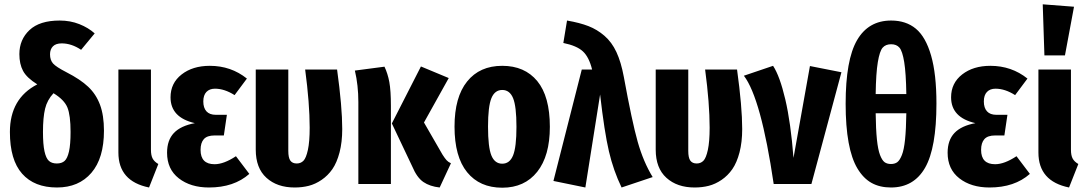

<svg xmlns="http://www.w3.org/2000/svg" viewBox="-20 -853 5033 890"><path d="M288.1 -518.1Q352.1 -485.4 388.7 -450.9Q425.3 -416.5 443.6 -367.4Q461.9 -318.4 461.9 -247.1Q461.9 -119.6 403.6 -51.8Q345.2 16.1 244.1 16.1Q139.2 16.1 82.5 -47.9Q25.9 -111.8 25.9 -241.2Q25.9 -396.5 152.8 -461.9Q103.5 -492.7 86.7 -524.7Q69.8 -556.6 69.8 -602.1Q69.8 -669.4 116.7 -713.6Q163.6 -757.8 256.8 -757.8Q305.7 -757.8 347.7 -741.2Q389.6 -724.6 418.9 -698.2L356 -622.1Q311.5 -651.9 266.1 -651.9Q238.8 -651.9 225.3 -638.2Q211.9 -624.5 211.9 -601.1Q211.9 -574.7 225.8 -558.8Q239.7 -543 288.1 -518.1ZM307.1 -241.2Q307.1 -318.8 292.5 -354.7Q277.8 -390.6 228 -420.9Q198.7 -389.6 189 -349.1Q179.2 -308.6 179.2 -241.2Q179.2 -183.6 186.3 -151.4Q193.4 -119.1 206.8 -107.2Q220.2 -95.2 243.2 -95.2Q266.1 -95.2 279.3 -106.9Q292.5 -118.7 299.8 -150.9Q307.1 -183.1 307.1 -241.2Z M679.7 -530.8V-159.2Q679.7 -132.8 687.5 -118.2Q695.3 -103.5 713.9 -92.8L670.9 16.1Q528.8 -12.7 528.8 -146V-530.8Z M952.6 -547.9Q1050.8 -547.9 1124.5 -488.8L1067.4 -412.1Q1020.5 -441.9 976.6 -441.9Q951.2 -441.9 936.8 -426.8Q922.4 -411.6 922.4 -382.8Q922.4 -353 937 -336.9Q951.7 -320.8 980.5 -320.8H1031.7L1017.6 -225.1H974.6Q939.9 -225.1 924.8 -208Q909.7 -190.9 909.7 -158.2Q909.7 -91.8 974.6 -91.8Q1017.6 -91.8 1073.7 -128.9L1135.7 -46.9Q1064.5 16.1 948.7 16.1Q863.3 16.1 808.8 -26.4Q754.4 -68.8 754.4 -145Q754.4 -203.1 786.1 -236.6Q817.9 -270 883.3 -282.2Q770.5 -308.1 770.5 -401.9Q770.5 -467.8 821.8 -507.8Q873 -547.9 952.6 -547.9Z M1542.5 -530.8Q1566.4 -357.9 1566.4 -254.9Q1566.4 -194.3 1554 -146.7Q1541.5 -99.1 1520.8 -69.1Q1500 -39.1 1470.9 -19.3Q1441.9 0.5 1411.4 8.3Q1380.9 16.1 1345.7 16.1Q1264.6 16.1 1215.1 -28.8Q1165.5 -73.7 1165.5 -159.2V-530.8H1316.4V-153.8Q1316.4 -121.6 1325.9 -108.4Q1335.4 -95.2 1355.5 -95.2Q1374 -95.2 1386.5 -107.7Q1398.9 -120.1 1407.2 -158.2Q1415.5 -196.3 1415.5 -261.2Q1415.5 -373 1394.5 -530.8Z M2060.1 -491.2 1945.3 -285.2 2031.2 -136.2Q2042 -119.1 2050 -110.4Q2058.1 -101.6 2070.3 -96.2L2018.1 16.1Q1972.7 11.2 1942.6 -9.3Q1912.6 -29.8 1891.1 -81.1L1796.4 -280.8L1931.2 -544.9ZM1762.2 -543.9Q1777.3 -512.2 1784.7 -472.7Q1792 -433.1 1792 -361.8V0H1641.1V-379.9Q1641.1 -458 1625 -525.9Z M2308.1 -547.9Q2412.1 -547.9 2470.5 -477.1Q2528.8 -406.2 2528.8 -265.1Q2528.8 -130.4 2470.2 -56.6Q2411.6 17.1 2308.1 17.1Q2203.6 17.1 2145.3 -54.7Q2086.9 -126.5 2086.9 -266.1Q2086.9 -402.8 2145.3 -475.3Q2203.6 -547.9 2308.1 -547.9ZM2242.2 -266.1Q2242.2 -170.4 2257.8 -132.3Q2273.4 -94.2 2308.1 -94.2Q2342.8 -94.2 2358.4 -132.8Q2374 -171.4 2374 -265.1Q2374 -359.9 2358.4 -397.9Q2342.8 -436 2308.1 -436Q2273.4 -436 2257.8 -397.7Q2242.2 -359.4 2242.2 -266.1Z M2608.4 -757.8Q2667.5 -747.6 2707.8 -731.9Q2748 -716.3 2782 -687Q2815.9 -657.7 2837.4 -611.6Q2858.9 -565.4 2871.6 -497.1Q2909.7 -288.6 2936 -195.6Q2962.4 -102.5 3005.4 -32.2L2861.3 16.1Q2823.7 -61.5 2802.7 -151.1Q2781.7 -240.7 2761.7 -415L2693.4 16.1L2545.4 -14.2L2676.8 -530.8H2724.6Q2710.4 -588.4 2682.1 -614.7Q2653.8 -641.1 2591.3 -653.8Z M3396.5 -530.8Q3420.4 -357.9 3420.4 -254.9Q3420.4 -194.3 3408 -146.7Q3395.5 -99.1 3374.8 -69.1Q3354 -39.1 3325 -19.3Q3295.9 0.5 3265.4 8.3Q3234.9 16.1 3199.7 16.1Q3118.7 16.1 3069.1 -28.8Q3019.5 -73.7 3019.5 -159.2V-530.8H3170.4V-153.8Q3170.4 -121.6 3179.9 -108.4Q3189.5 -95.2 3209.5 -95.2Q3228 -95.2 3240.5 -107.7Q3252.9 -120.1 3261.2 -158.2Q3269.5 -196.3 3269.5 -261.2Q3269.5 -373 3248.5 -530.8Z M3563.5 -547.9Q3594.7 -500.5 3620.1 -392.6Q3645.5 -284.7 3658.2 -121.1L3734.4 -546.9L3880.4 -518.1L3741.2 0H3566.4Q3507.8 -397.9 3428.2 -502Z M4110.8 -757.8Q4179.7 -757.8 4225.3 -720Q4271 -682.1 4295.9 -595.9Q4320.8 -509.8 4320.8 -373Q4320.8 -167.5 4268.3 -75.7Q4215.8 16.1 4109.9 16.1Q4058.1 16.1 4020 -5.1Q3981.9 -26.4 3954.6 -72Q3927.2 -117.7 3913.6 -192.6Q3899.9 -267.6 3899.9 -372.1Q3899.9 -575.2 3952.6 -666.5Q4005.4 -757.8 4110.8 -757.8ZM4110.8 -647.9Q4085.4 -647.9 4071.5 -632.1Q4057.6 -616.2 4049.1 -565.2Q4040.5 -514.2 4039.1 -417H4181.2Q4179.7 -514.2 4171.4 -565.2Q4163.1 -616.2 4149.4 -632.1Q4135.7 -647.9 4110.8 -647.9ZM4181.2 -328.1H4039.1Q4040 -253.4 4044.9 -206.3Q4049.8 -159.2 4059.3 -134.5Q4068.8 -109.9 4080.3 -101.3Q4091.8 -92.8 4109.9 -92.8Q4127.9 -92.8 4139.4 -101.3Q4150.9 -109.9 4160.6 -134.3Q4170.4 -158.7 4175.3 -206.3Q4180.2 -253.9 4181.2 -328.1Z M4570.8 -547.9Q4668.9 -547.9 4742.7 -488.8L4685.5 -412.1Q4638.7 -441.9 4594.7 -441.9Q4569.3 -441.9 4554.9 -426.8Q4540.5 -411.6 4540.5 -382.8Q4540.5 -353 4555.2 -336.9Q4569.8 -320.8 4598.6 -320.8H4649.9L4635.7 -225.1H4592.8Q4558.1 -225.1 4543 -208Q4527.8 -190.9 4527.8 -158.2Q4527.8 -91.8 4592.8 -91.8Q4635.7 -91.8 4691.9 -128.9L4753.9 -46.9Q4682.6 16.1 4566.9 16.1Q4481.4 16.1 4427 -26.4Q4372.6 -68.8 4372.6 -145Q4372.6 -203.1 4404.3 -236.6Q4436 -270 4501.5 -282.2Q4388.7 -308.1 4388.7 -401.9Q4388.7 -467.8 4439.9 -507.8Q4491.2 -547.9 4570.8 -547.9Z M4813.5 -833 4958.5 -821.8 4916.5 -596.2H4821.3ZM4944.3 -530.8V-159.2Q4944.3 -132.8 4952.1 -118.2Q4960 -103.5 4978.5 -92.8L4935.5 16.1Q4793.5 -12.7 4793.5 -146V-530.8Z"/></svg>

Font: Fira Sans Compressed
Style: Bold
Weight: 700
Width: 1
Designer: Carrois Corporate & Edenspiekermann AG
Foundry: Carrois Corporate GbR & Edenspiekermann AG
Version: Version 4.203;PS 004.203;hotconv 1.0.88;makeotf.lib2.5.64775